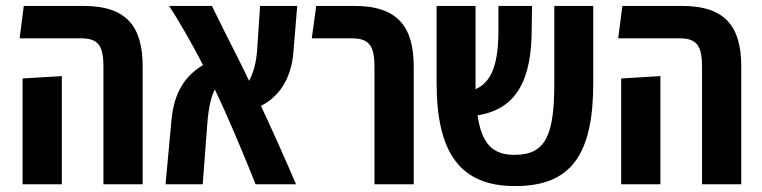

<svg xmlns="http://www.w3.org/2000/svg" viewBox="-20 -620 2564 646"><path d="M328 0H460V-396C460 -531 406 -600 261 -600H60L46 -491H254C316 -491 328 -459 328 -393ZM56 0H188V-364L56 -356Z M537 0H662L678 -210C682 -258 690 -294 703 -319C748 -224 792 -120 840 0H976C938 -89 897 -180 858 -264C920 -294 960 -358 967 -442L980 -600H855L845 -449C842 -409 832 -373 818 -348C805 -376 792 -402 779 -428C749 -487 715 -554 693 -600H549C575 -561 626 -474 663 -401C603 -365 566 -310 557 -217Z M1240 0H1372V-396C1372 -531 1317 -600 1173 -600H1044L1029 -491H1165C1227 -491 1240 -459 1240 -393Z M1712 6H1715C1904 6 1976 -104 1976 -340V-600H1845V-340C1845 -167 1817 -99 1712 -99H1710C1637 -99 1600 -138 1587 -232C1720 -253 1769 -354 1769 -524L1770 -600H1657V-518C1657 -409 1636 -344 1580 -320C1580 -327 1580 -334 1580 -341V-600H1449V-341C1449 -105 1529 6 1712 6Z M2342 0H2474V-396C2474 -531 2420 -600 2275 -600H2074L2060 -491H2268C2330 -491 2342 -459 2342 -393ZM2070 0H2202V-364L2070 -356Z"/></svg>

Font: Noto Sans Hebrew ExtraCondensed SemiBold
Style: Regular
Weight: 600
Width: 2
Designer: Ben Nathan
Foundry: Google LLC
Version: Version 3.001